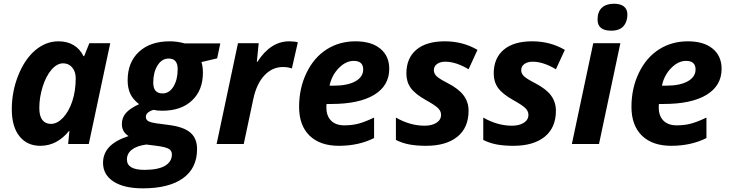

<svg xmlns="http://www.w3.org/2000/svg" viewBox="-20 -780 3954 1040"><path d="M198.2 9.8Q126.5 9.8 85.2 -42.2Q43.9 -94.2 43.9 -188Q43.9 -284.7 79.1 -372.3Q114.3 -460 171.4 -508.1Q228.5 -556.2 296.9 -556.2Q344.2 -556.2 378.7 -535.6Q413.1 -515.1 432.1 -476.1H436L463.9 -545.9H577.1L460.9 0H349.1L356 -70.8H354Q288.6 9.8 198.2 9.8ZM255.9 -108.9Q289.6 -108.9 320.8 -141.6Q352.1 -174.3 371.1 -230.2Q390.1 -286.1 390.1 -356.9Q390.1 -391.6 371.3 -414.3Q352.5 -437 321.8 -437Q288.6 -437 258.5 -401.9Q228.5 -366.7 210.7 -309.1Q192.9 -251.5 192.9 -194.8Q192.9 -151.9 209.2 -130.4Q225.6 -108.9 255.9 -108.9Z M1173.3 -544.9 1156.2 -463.9 1071.3 -443.8Q1079.1 -418.5 1079.1 -386.2Q1079.1 -291 1020 -235.6Q960.9 -180.2 859.4 -180.2Q830.6 -180.2 811 -185.1Q770 -171.9 770 -147Q770 -130.4 784.7 -123Q799.3 -115.7 828.1 -111.8L895 -103Q974.6 -92.8 1011 -61.8Q1047.4 -30.8 1047.4 27.8Q1047.4 130.9 971.2 185.5Q895 240.2 753.4 240.2Q651.9 240.2 595 203.4Q538.1 166.5 538.1 102.1Q538.1 52.2 571.5 16.4Q605 -19.5 676.3 -43Q640.1 -65.9 640.1 -107.9Q640.1 -142.6 661.9 -167.7Q683.6 -192.9 733.4 -215.8Q701.7 -239.7 686.5 -270.5Q671.4 -301.3 671.4 -345.2Q671.4 -442.4 732.7 -499.3Q793.9 -556.2 899.4 -556.2Q939.9 -556.2 980.5 -544.9ZM772.5 2.9Q720.7 9.8 694.1 30.8Q667.5 51.8 667.5 84Q667.5 140.1 762.2 140.1Q835.9 140.1 873.5 118.2Q911.1 96.2 911.1 56.2Q911.1 37.1 895.3 26.9Q879.4 16.6 828.1 9.8ZM894 -462.9Q856.4 -462.9 833.3 -425.5Q810.1 -388.2 810.1 -332Q810.1 -273.9 860.4 -273.9Q897 -273.9 919.7 -311.3Q942.4 -348.6 942.4 -405.8Q942.4 -462.9 894 -462.9Z M1546.4 -556.2Q1575.2 -556.2 1593.3 -550.8L1561 -409.2Q1539.1 -417 1512.2 -417Q1455.6 -417 1412.8 -372.3Q1370.1 -327.6 1352.1 -244.1L1300.3 0H1153.3L1269 -545.9H1381.3L1371.1 -444.8H1374Q1445.8 -556.2 1546.4 -556.2Z M1896 -450.2Q1853 -450.2 1814.9 -411.1Q1776.9 -372.1 1765.1 -315.9H1787.1Q1862.8 -315.9 1905 -339.6Q1947.3 -363.3 1947.3 -403.8Q1947.3 -450.2 1896 -450.2ZM1815.9 9.8Q1713.4 9.8 1656.7 -45.4Q1600.1 -100.6 1600.1 -201.2Q1600.1 -302.2 1640.4 -385.5Q1680.7 -468.8 1749.5 -512.5Q1818.4 -556.2 1905.3 -556.2Q1991.7 -556.2 2040 -516.4Q2088.4 -476.6 2088.4 -407.2Q2088.4 -315.9 2006.8 -266.4Q1925.3 -216.8 1773.9 -216.8H1749L1748 -206.5V-196.8Q1748 -152.3 1773.2 -126.7Q1798.3 -101.1 1845.2 -101.1Q1887.7 -101.1 1922.4 -110.4Q1957 -119.6 2006.3 -143.1V-32.2Q1922.4 9.8 1815.9 9.8Z M2518.1 -180.2Q2518.1 -88.4 2457.3 -39.3Q2396.5 9.8 2288.1 9.8Q2235.8 9.8 2197 2.4Q2158.2 -4.9 2124.5 -22V-143.1Q2201.2 -99.1 2280.3 -99.1Q2319.3 -99.1 2344.2 -115Q2369.1 -130.9 2369.1 -158.2Q2369.1 -179.2 2351.1 -195.8Q2333 -212.4 2287.1 -237.8Q2228 -271 2204.6 -304Q2181.2 -336.9 2181.2 -381.8Q2181.2 -464.8 2235.1 -510.5Q2289.1 -556.2 2389.2 -556.2Q2487.3 -556.2 2566.4 -509.8L2518.1 -404.8Q2449.7 -445.8 2392.1 -445.8Q2364.3 -445.8 2347.2 -433.3Q2330.1 -420.9 2330.1 -399.9Q2330.1 -380.9 2345.7 -366.5Q2361.3 -352.1 2404.3 -330.1Q2464.4 -299.3 2491.2 -263.2Q2518.1 -227.1 2518.1 -180.2Z M2991.2 -180.2Q2991.2 -88.4 2930.4 -39.3Q2869.6 9.8 2761.2 9.8Q2709 9.8 2670.2 2.4Q2631.3 -4.9 2597.7 -22V-143.1Q2674.3 -99.1 2753.4 -99.1Q2792.5 -99.1 2817.4 -115Q2842.3 -130.9 2842.3 -158.2Q2842.3 -179.2 2824.2 -195.8Q2806.2 -212.4 2760.3 -237.8Q2701.2 -271 2677.7 -304Q2654.3 -336.9 2654.3 -381.8Q2654.3 -464.8 2708.3 -510.5Q2762.2 -556.2 2862.3 -556.2Q2960.4 -556.2 3039.6 -509.8L2991.2 -404.8Q2922.9 -445.8 2865.2 -445.8Q2837.4 -445.8 2820.3 -433.3Q2803.2 -420.9 2803.2 -399.9Q2803.2 -380.9 2818.8 -366.5Q2834.5 -352.1 2877.4 -330.1Q2937.5 -299.3 2964.4 -263.2Q2991.2 -227.1 2991.2 -180.2Z M3216.8 -673.8Q3216.8 -716.3 3240 -738Q3263.2 -759.8 3305.7 -759.8Q3341.3 -759.8 3359.9 -744.6Q3378.4 -729.5 3378.4 -701.2Q3378.4 -662.1 3356.9 -637.9Q3335.4 -613.8 3290.5 -613.8Q3216.8 -613.8 3216.8 -673.8ZM3224.6 0H3077.6L3193.4 -545.9H3340.3Z M3696.3 -450.2Q3653.3 -450.2 3615.2 -411.1Q3577.1 -372.1 3565.4 -315.9H3587.4Q3663.1 -315.9 3705.3 -339.6Q3747.6 -363.3 3747.6 -403.8Q3747.6 -450.2 3696.3 -450.2ZM3616.2 9.8Q3513.7 9.8 3457 -45.4Q3400.4 -100.6 3400.4 -201.2Q3400.4 -302.2 3440.7 -385.5Q3481 -468.8 3549.8 -512.5Q3618.7 -556.2 3705.6 -556.2Q3792 -556.2 3840.3 -516.4Q3888.7 -476.6 3888.7 -407.2Q3888.7 -315.9 3807.1 -266.4Q3725.6 -216.8 3574.2 -216.8H3549.3L3548.3 -206.5V-196.8Q3548.3 -152.3 3573.5 -126.7Q3598.6 -101.1 3645.5 -101.1Q3688 -101.1 3722.7 -110.4Q3757.3 -119.6 3806.6 -143.1V-32.2Q3722.7 9.8 3616.2 9.8Z"/></svg>

Font: CAA NEO Sans
Style: Bold Italic
Weight: 700
Italic angle: -12°
Version: Version 1.10